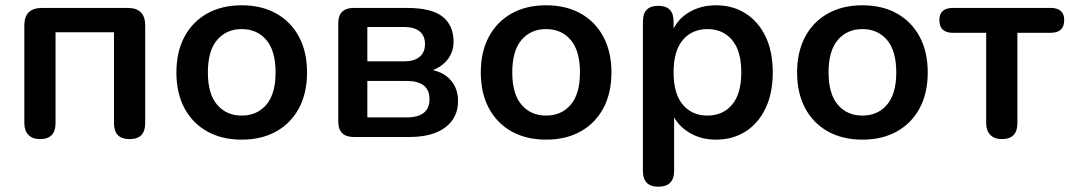

<svg xmlns="http://www.w3.org/2000/svg" viewBox="-20 -518 4044 726"><path d="M131 8Q103 8 87.5 -8Q72 -24 72 -52V-422Q72 -488 139 -488H463Q529 -488 529 -422V-52Q529 8 470 8Q411 8 411 -52V-396H190V-52Q190 8 131 8Z M894 10Q819 10 763.5 -21Q708 -52 677.5 -109Q647 -166 647 -244Q647 -322 677.5 -379Q708 -436 763.5 -467Q819 -498 894 -498Q969 -498 1024.5 -467Q1080 -436 1110.5 -379Q1141 -322 1141 -244Q1141 -166 1110.5 -109Q1080 -52 1024.5 -21Q969 10 894 10ZM894 -81Q952 -81 987 -122Q1022 -163 1022 -244Q1022 -326 987 -367Q952 -408 894 -408Q836 -408 801 -367Q766 -326 766 -244Q766 -163 801 -122Q836 -81 894 -81Z M1369 -74H1517Q1604 -74 1604 -143Q1604 -212 1517 -212H1369ZM1369 -286H1508Q1546 -286 1566.5 -303Q1587 -320 1587 -351Q1587 -383 1566.5 -399.5Q1546 -416 1508 -416H1369ZM1318 0Q1259 0 1259 -59V-430Q1259 -488 1318 -488H1519Q1612 -488 1653.5 -455Q1695 -422 1695 -360Q1695 -323 1674 -295Q1653 -267 1617 -253Q1663 -242 1687.5 -211Q1712 -180 1712 -136Q1712 -73 1664 -36.5Q1616 0 1527 0Z M2045 10Q1970 10 1914.5 -21Q1859 -52 1828.5 -109Q1798 -166 1798 -244Q1798 -322 1828.5 -379Q1859 -436 1914.5 -467Q1970 -498 2045 -498Q2120 -498 2175.5 -467Q2231 -436 2261.5 -379Q2292 -322 2292 -244Q2292 -166 2261.5 -109Q2231 -52 2175.5 -21Q2120 10 2045 10ZM2045 -81Q2103 -81 2138 -122Q2173 -163 2173 -244Q2173 -326 2138 -367Q2103 -408 2045 -408Q1987 -408 1952 -367Q1917 -326 1917 -244Q1917 -163 1952 -122Q1987 -81 2045 -81Z M2655 -81Q2713 -81 2748 -122Q2783 -163 2783 -244Q2783 -326 2748 -367Q2713 -408 2655 -408Q2597 -408 2562 -367Q2527 -326 2527 -244Q2527 -163 2562 -122Q2597 -81 2655 -81ZM2469 188Q2411 188 2411 128V-437Q2411 -496 2469 -496Q2527 -496 2527 -437V-410Q2548 -451 2590.5 -474.5Q2633 -498 2687 -498Q2751 -498 2799.5 -467Q2848 -436 2875 -379.5Q2902 -323 2902 -244Q2902 -166 2875 -109Q2848 -52 2799.5 -21Q2751 10 2687 10Q2634 10 2592.5 -13Q2551 -36 2529 -74V128Q2529 188 2469 188Z M3241 10Q3166 10 3110.5 -21Q3055 -52 3024.5 -109Q2994 -166 2994 -244Q2994 -322 3024.5 -379Q3055 -436 3110.5 -467Q3166 -498 3241 -498Q3316 -498 3371.5 -467Q3427 -436 3457.5 -379Q3488 -322 3488 -244Q3488 -166 3457.5 -109Q3427 -52 3371.5 -21Q3316 10 3241 10ZM3241 -81Q3299 -81 3334 -122Q3369 -163 3369 -244Q3369 -326 3334 -367Q3299 -408 3241 -408Q3183 -408 3148 -367Q3113 -326 3113 -244Q3113 -163 3148 -122Q3183 -81 3241 -81Z M3768 8Q3740 8 3724.5 -8Q3709 -24 3709 -52V-394H3583Q3532 -394 3532 -442Q3532 -488 3583 -488H3953Q4004 -488 4004 -442Q4004 -394 3953 -394H3827V-52Q3827 8 3768 8Z"/></svg>

Font: Chiron GoRound TC M
Style: Regular
Weight: 500
Designer: Ryoko NISHIZUKA 西塚涼子 (kana, bopomofo & ideographs); Paul D. Hunt (Latin, Greek & Cyrillic); Sandoll Communications 산돌커뮤니
Foundry: Adobe
Version: Version 1.000;hotconv 1.1.1;makeotfexe 2.6.0